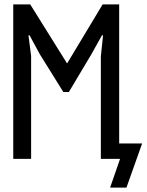

<svg xmlns="http://www.w3.org/2000/svg" viewBox="-20 -720 664 870"><path d="M437 -465 447 -560H442L394 -474L292 -303H267L160 -475L114 -560H109L121 -466V0H40V-700H117L283 -434H285L445 -700H520V-70H624L553 130H479L524 0H437Z"/></svg>

Font: PT Mono
Style: Regular
Weight: 400
Monospace: yes
Designer: A.Korolkova, I.Chaeva
Foundry: ParaType Ltd
Version: Version 1.001W OFL